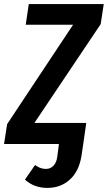

<svg xmlns="http://www.w3.org/2000/svg" viewBox="-42 -711 532 948"><path d="M470.2 -690.9 455.1 -591.8 127.9 -104H383.8L369.1 0L359.9 61Q347.2 136.2 302 176.5Q256.8 216.8 191.9 216.8Q126 216.8 81.1 175.8L130.9 104Q142.1 110.8 148.4 114.3Q154.8 117.7 164.6 120.4Q174.3 123 185.1 123Q207.5 123 222.7 106.7Q237.8 90.3 241.2 60.1L249 0H-22L-6.8 -98.1L318.8 -588.9H85L100.1 -690.9Z"/></svg>

Font: Fira Sans Compressed Medium
Style: Italic
Weight: 500
Width: 3
Italic angle: -8°
Designer: Carrois Corporate & Edenspiekermann AG
Foundry: Carrois Corporate GbR & Edenspiekermann AG
Version: Version 4.203;PS 004.203;hotconv 1.0.88;makeotf.lib2.5.64775